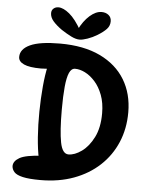

<svg xmlns="http://www.w3.org/2000/svg" viewBox="-62 -983 824 1057"><g transform="rotate(5 350.0 -455.0)"><path d="M201 23Q138 23 103.5 15Q69 7 56 -7.5Q43 -22 42 -40Q42 -68 75.5 -87Q109 -106 199 -111L183 -92Q172 -143 167 -211Q162 -279 163 -352Q164 -425 170 -491.5Q176 -558 187 -605L274 -611Q252 -602 219 -595.5Q186 -589 151 -589Q87 -589 56.5 -603Q26 -617 26 -642Q26 -686 79.5 -710.5Q133 -735 244 -735Q376 -735 466.5 -691.5Q557 -648 604 -570.5Q651 -493 651 -390Q651 -300 619 -224.5Q587 -149 527.5 -93.5Q468 -38 385.5 -7.5Q303 23 201 23ZM343 -131Q377 -131 415.5 -158.5Q454 -186 481 -239.5Q508 -293 508 -372Q508 -430 491.5 -473.5Q475 -517 449 -546Q423 -575 394 -589.5Q365 -604 339 -604Q318 -604 306.5 -578Q295 -552 290 -500.5Q285 -449 285 -373Q285 -255 297 -193Q309 -131 343 -131ZM349 -766Q328 -766 302 -779Q276 -792 247 -811Q216 -833 198 -854Q180 -875 180 -898Q180 -914 191 -923.5Q202 -933 218 -933Q245 -933 279 -905Q313 -877 348 -815L333 -818Q358 -869 391.5 -898.5Q425 -928 457 -928Q480 -928 495.5 -915.5Q511 -903 511 -881Q511 -856 494 -838Q477 -820 446 -801Q420 -785 392.5 -775.5Q365 -766 349 -766Z"/></g></svg>

Font: DynaPuff
Style: Regular
Weight: 400
Designer: Toshi Omagari, Jennifer Daniel
Foundry: Google Fonts
Version: Version 2.000